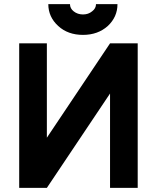

<svg xmlns="http://www.w3.org/2000/svg" viewBox="-20 -910 760 930"><path d="M647 -700V0H513V-457L207 0H73V-700H207V-243L513 -700ZM214 -890Q214 -828 262 -784Q309 -741 382 -741Q454 -741 502 -784Q549 -828 549 -890H445Q445 -869 426 -855Q408 -840 382 -840Q356 -840 337 -855Q319 -869 319 -890Z"/></svg>

Font: Unageo
Style: Bold
Weight: 700
Designer: Richard Sepsi
Foundry: Richard Sepsi
Version: Version 2.000